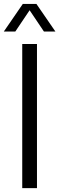

<svg xmlns="http://www.w3.org/2000/svg" viewBox="-42 -966 305 986"><path d="M72.2 0V-740H147.9V0ZM-22.4 -804.1 75.1 -945.8H145L242.5 -804.1H183.6L104.3 -922H115.9L36.6 -804.1Z"/></svg>

Font: Encode Sans Condensed Thin
Style: Regular
Weight: 100
Width: 3
Designer: Multiple Designers
Foundry: Impallari Type
Version: Version 3.002